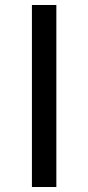

<svg xmlns="http://www.w3.org/2000/svg" viewBox="-20 -750 354 770"><path d="M206 0H108V-730H206Z"/></svg>

Font: Sora
Style: Regular
Weight: 400
Designer: Jonathan Barnbrook, Julián Moncada
Foundry: Barnbrook Fonts
Version: Version 2.000